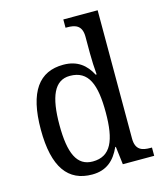

<svg xmlns="http://www.w3.org/2000/svg" viewBox="-114 -845 799 940"><g transform="rotate(-15 285.0 -375.0)"><path d="M237 10C310 10 352 -29 380 -91H383L394 0H553V-42H545C504 -42 470 -51 470 -110V-760H296V-718H304C344 -718 379 -709 379 -650V-566C379 -532 381 -490 384 -458H379C352 -510 310 -546 238 -546C116 -546 50 -460 50 -267C50 -75 116 10 237 10ZM256 -51C176 -51 144 -122 144 -266C144 -408 176 -485 255 -485C350 -485 379 -408 379 -267C379 -126 348 -51 256 -51Z"/></g></svg>

Font: Noto Serif Armenian SemiCondensed
Style: Regular
Weight: 400
Width: 4
Designer: Monotype Design Team
Foundry: Monotype Imaging Inc.
Version: Version 2.008